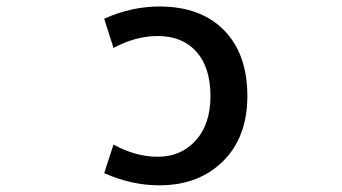

<svg xmlns="http://www.w3.org/2000/svg" viewBox="-20 -553 1040 584"><path d="M325.2 -407.2 296.9 -496.1Q379.9 -533.2 464.8 -533.2Q590.8 -533.2 661.6 -460.9Q732.4 -388.7 732.4 -260.7Q732.4 -135.7 658.2 -62.5Q584 10.7 464.8 10.7Q379.9 10.7 296.9 -26.4L325.2 -113.3Q392.6 -76.2 460 -76.2Q530.3 -76.2 575.2 -125.5Q620.1 -174.8 620.1 -260.7Q620.1 -347.7 577.6 -395.5Q535.2 -443.4 460 -443.4Q392.6 -443.4 325.2 -407.2Z"/></svg>

Font: GenEi Gothic M SemiBold
Style: Regular
Weight: 500
Designer: o_tamon (Modified); [Source Han Sans]
Ryoko NISHIZUKA  (kana & ideographs); Paul D. Hunt (Latin, Greek & Cyrillic); Wenl
Version: Version 1.1a;Original Version 1.004